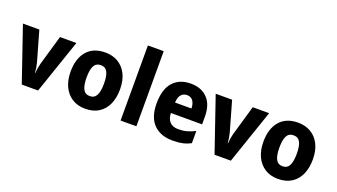

<svg xmlns="http://www.w3.org/2000/svg" viewBox="-65 -1381 3203 1826"><g transform="rotate(20 1537.0 -468.0)"><path d="M189 -93 1 -642H167L253 -340Q266 -291 269 -239H272Q274 -285 288 -338L376 -642H542L354 -93Z M1083 -369Q1083 -284 1054.5 -219.5Q1026 -155 970 -119Q914 -83 832 -83Q755 -83 699 -119Q643 -155 613 -219Q583 -283 583 -369Q583 -500 647.5 -576Q712 -652 834 -652Q907 -652 963 -619Q1019 -586 1051 -523Q1083 -460 1083 -369ZM745 -368Q745 -290 765.5 -250.5Q786 -211 833 -211Q880 -211 900.5 -250.5Q921 -290 921 -369Q921 -447 900.5 -485.5Q880 -524 833 -524Q786 -524 765.5 -485.5Q745 -447 745 -368Z M1349 -93H1189V-853H1349Z M1698 -652Q1806 -652 1868 -587.5Q1930 -523 1930 -402V-324H1614Q1616 -266 1645.5 -234.5Q1675 -203 1732 -203Q1778 -203 1817.5 -213.5Q1857 -224 1900 -246V-123Q1862 -102 1818.5 -92.5Q1775 -83 1717 -83Q1595 -83 1525 -153.5Q1455 -224 1455 -364Q1455 -508 1520 -580Q1585 -652 1698 -652ZM1701 -537Q1666 -537 1643 -512Q1620 -487 1617 -431H1783Q1783 -479 1762 -508Q1741 -537 1701 -537Z M2140 -93 1952 -642H2118L2204 -340Q2217 -291 2220 -239H2223Q2225 -285 2239 -338L2327 -642H2493L2305 -93Z M3034 -369Q3034 -284 3005.5 -219.5Q2977 -155 2921 -119Q2865 -83 2783 -83Q2706 -83 2650 -119Q2594 -155 2564 -219Q2534 -283 2534 -369Q2534 -500 2598.5 -576Q2663 -652 2785 -652Q2858 -652 2914 -619Q2970 -586 3002 -523Q3034 -460 3034 -369ZM2696 -368Q2696 -290 2716.5 -250.5Q2737 -211 2784 -211Q2831 -211 2851.5 -250.5Q2872 -290 2872 -369Q2872 -447 2851.5 -485.5Q2831 -524 2784 -524Q2737 -524 2716.5 -485.5Q2696 -447 2696 -368Z"/></g></svg>

Font: Noto Sans Telugu UI SemiCondensed ExtraBold
Style: Regular
Weight: 800
Width: 4
Designer: Jelle Bosma - Monotype Design Team
Foundry: Monotype Imaging Inc.
Version: Version 2.005; ttfautohint (v1.8.4.7-5d5b)